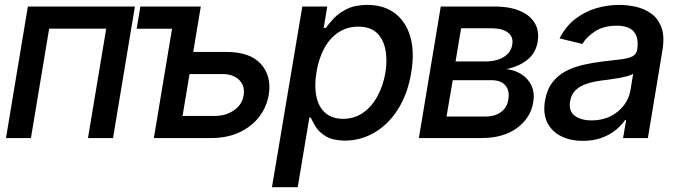

<svg xmlns="http://www.w3.org/2000/svg" viewBox="-20 -573 2805 797"><path d="M4.9 0 95.7 -545.9H540L449.2 0H345.2L420.9 -454.1H184.1L108.4 0Z M710 -545.9 696.8 -453.6H547.4L562.5 -545.9ZM758.3 -357.4H917Q1017.1 -357.9 1062.5 -308.1Q1107.9 -258.3 1095.7 -179.7Q1086.9 -128.4 1055.7 -87.9Q1024.4 -47.4 973.9 -23.7Q923.3 0 856.9 0H618.7L709.5 -545.9H813.5L737.8 -91.8H871.6Q918 -91.8 951.7 -115.5Q985.4 -139.2 991.2 -176.8Q998 -216.3 972.7 -241.2Q947.3 -266.1 901.9 -265.6H743.7Z M1108.9 204.1 1234.9 -545.9H1338.4L1323.7 -457H1332Q1344.7 -474.1 1365.5 -496.6Q1386.2 -519 1420.4 -535.9Q1454.6 -552.7 1505.4 -552.7Q1571.3 -552.7 1617.2 -519.5Q1663.1 -486.3 1682.4 -423.3Q1701.7 -360.4 1687 -271.5Q1672.4 -183.6 1632.6 -120.4Q1592.8 -57.1 1535.6 -23.4Q1478.5 10.3 1412.1 10.7Q1362.8 10.3 1334.2 -6.3Q1305.7 -22.9 1291.5 -45.4Q1277.3 -67.9 1270 -85H1264.2L1215.8 204.1ZM1404.3 -79.6Q1451.7 -80.1 1487.5 -105.2Q1523.4 -130.4 1547.1 -174.1Q1570.8 -217.8 1580.1 -272.5Q1588.4 -326.7 1579.3 -369.6Q1570.3 -412.6 1543 -437.5Q1515.6 -462.4 1467.3 -462.4Q1420.9 -462.4 1385 -438.7Q1349.1 -415 1325.9 -372.3Q1302.7 -329.6 1293.5 -272.5Q1284.2 -215.3 1293.5 -171.9Q1302.7 -128.4 1330.6 -104.2Q1358.4 -80.1 1404.3 -79.6Z M1718.8 0 1809.6 -545.9H2035.2Q2127 -545.4 2174.8 -506.1Q2222.7 -466.8 2211.9 -399.4Q2203.6 -351.6 2168.2 -324Q2132.8 -296.4 2082 -286.1Q2117.2 -282.2 2144.8 -264.6Q2172.4 -247.1 2186.3 -217.3Q2200.2 -187.5 2193.4 -147.5Q2182.1 -82 2125.2 -41Q2068.4 0 1979 0ZM1833.5 -89.4H1993.7Q2033.7 -88.9 2059.3 -107.7Q2085 -126.5 2089.8 -158.7Q2096.7 -197.3 2077.6 -218.8Q2058.6 -240.2 2019.5 -240.2H1859.4ZM1871.1 -317.9H1998.5Q2028.3 -318.4 2051.5 -326.9Q2074.7 -335.4 2089.1 -351.1Q2103.5 -366.7 2106.4 -388.2Q2111.8 -419.9 2088.6 -437.7Q2065.4 -455.6 2020.5 -455.6H1894Z M2399.4 11.7Q2347.7 11.7 2309.1 -7.6Q2270.5 -26.9 2252 -64Q2233.4 -101.1 2242.2 -154.3Q2250 -200.7 2272.7 -230.5Q2295.4 -260.3 2328.6 -277.6Q2361.8 -294.9 2400.4 -303.7Q2439 -312.5 2478.5 -317.4Q2528.3 -322.8 2559.3 -326.9Q2590.3 -331.1 2606 -339.4Q2621.6 -347.7 2625 -366.7V-369.1Q2632.3 -415.5 2611.6 -440.9Q2590.8 -466.3 2539.6 -466.3Q2486.3 -466.3 2450.4 -443.1Q2414.6 -419.9 2397.5 -390.6L2302.7 -413.6Q2328.1 -463.4 2367.4 -493.9Q2406.7 -524.4 2454.1 -538.6Q2501.5 -552.7 2550.3 -552.7Q2583 -552.7 2618.2 -545.2Q2653.3 -537.6 2682.4 -517.3Q2711.4 -497.1 2725.6 -459.5Q2739.7 -421.9 2729.5 -362.3L2669.4 0H2566.4L2579.1 -74.7H2574.7Q2561.5 -54.7 2537.6 -34.7Q2513.7 -14.6 2479.2 -1.5Q2444.8 11.7 2399.4 11.7ZM2436 -73.2Q2480.5 -73.2 2514.6 -90.6Q2548.8 -107.9 2570.1 -136.2Q2591.3 -164.6 2596.7 -196.3L2608.4 -267.1Q2601.6 -261.7 2584.7 -257.1Q2567.9 -252.4 2546.9 -248.8Q2525.9 -245.1 2505.6 -242.4Q2485.4 -239.7 2472.7 -238.3Q2441.4 -233.9 2414.3 -224.9Q2387.2 -215.8 2369.1 -198.5Q2351.1 -181.2 2346.7 -152.8Q2339.4 -113.3 2365 -93.3Q2390.6 -73.2 2436 -73.2Z"/></svg>

Font: Inter Tight Medium
Style: Italic
Weight: 500
Italic angle: -9.39999°
Designer: Rasmus Andersson
Foundry: rsms
Version: Version 3.004